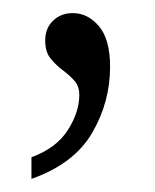

<svg xmlns="http://www.w3.org/2000/svg" viewBox="-20 -119 236 293"><path d="M28 121Q66 107 83.5 79.5Q101 52 101 26Q101 12 93 3.5Q85 -5 75 -12.5Q65 -20 57 -30Q49 -40 49 -57Q49 -76 61 -87.5Q73 -99 91 -99Q114 -99 131 -79Q148 -59 148 -17Q148 37 120.5 84Q93 131 28 154Z"/></svg>

Font: Noto Serif Lao Condensed Light
Style: Regular
Weight: 300
Width: 3
Designer: Monotype Design Team
Foundry: Monotype Imaging Inc.
Version: Version 2.003; ttfautohint (v1.8.4.7-5d5b)